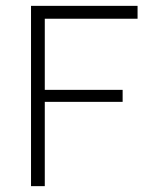

<svg xmlns="http://www.w3.org/2000/svg" viewBox="-20 -636 530 656"><path d="M86 -616H450V-572H133V-329H399V-288H133V0H86Z"/></svg>

Font: Athiti Light
Style: Regular
Weight: 300
Designer: CadsonDemak Team
Foundry: CadsonDemak
Version: Version 1.033